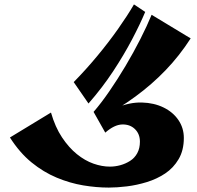

<svg xmlns="http://www.w3.org/2000/svg" viewBox="-20 -843 894 870"><path d="M473 7Q417 7 357 -3Q297 -13 237 -38Q177 -63 123 -107Q69 -151 25 -220L211 -333Q230 -267 261 -220.5Q292 -174 328.5 -144.5Q365 -115 403.5 -101.5Q442 -88 478 -88Q502 -88 525.5 -94.5Q549 -101 569.5 -114Q590 -127 602 -149Q614 -171 614 -201Q614 -236 591.5 -258Q569 -280 533.5 -279Q498 -278 457 -242L404 -336L508 -355Q568 -380 623 -378.5Q678 -377 721 -356Q764 -335 788.5 -299Q813 -263 813 -218Q813 -162 789.5 -122Q766 -82 728.5 -57Q691 -32 645.5 -18Q600 -4 555 1.5Q510 7 473 7ZM430 -302 404 -336Q438 -375 475.5 -429.5Q513 -484 549 -544.5Q585 -605 615.5 -665Q646 -725 667 -776L844 -669Q793 -590 730.5 -525Q668 -460 593.5 -405.5Q519 -351 430 -302ZM381 -374 314 -471Q369 -527 420.5 -589Q472 -651 515 -712Q558 -773 587 -823L638 -789Q615 -734 578.5 -664.5Q542 -595 493 -520.5Q444 -446 381 -374Z"/></svg>

Font: Marhey Light SemiBold
Style: Regular
Weight: 600
Version: Version 1.000